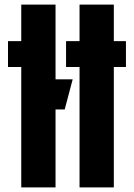

<svg xmlns="http://www.w3.org/2000/svg" viewBox="-20 -820 586 840"><path d="M15 -640H163V-527H15ZM269 -640H531V-527H269ZM73 0V-800H223V0ZM163 -341V-473H298L263 -341ZM328 0V-800H478V0Z"/></svg>

Font: Big Shoulders Stencil Display Thin Black
Style: Regular
Weight: 900
Version: Version 2.001